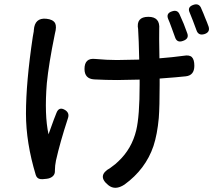

<svg xmlns="http://www.w3.org/2000/svg" viewBox="-20 -826 1015 902"><path d="M489 44Q433 -1 498 -37Q526 -57 536 -68Q599 -127 620 -214Q636 -281 636 -428V-452Q566 -450 531 -450Q478 -450 422 -453Q377 -456 377 -502Q377 -555 428 -549Q483 -544 529 -544Q564 -544 634 -546Q632 -643 629 -686Q629 -687 629 -688Q618 -747 677 -747Q733 -747 728 -689Q728 -688 728 -687Q727 -665 729 -552Q792 -557 843 -564Q870 -569 881.5 -557.5Q893 -546 893 -517Q893 -472 853 -467.5Q813 -463 730 -457V-428Q730 -326 726 -272Q719 -195 701 -140Q664 -31 565 41Q521 70 489 44ZM168 15Q153 12 148 -4Q102 -156 102 -292Q102 -439 134 -653Q136 -664 137 -670Q138 -673 138.5 -678Q139 -683 139 -685Q143 -743 197 -738Q229 -735 239 -717Q247 -701 238 -668Q238 -667 237.5 -665.5Q237 -664 237 -663Q209 -526 200 -435Q188 -286 208 -195Q211 -203 218 -223Q235 -271 245 -295Q257 -327 286 -309Q308 -295 299 -270Q262 -157 243 -72Q238 -47 238 -27Q238 -26 238 -25Q239 -8 228 2Q217 12 199 14Q177 17 168 15ZM802 -652Q801 -656 798 -663Q790 -685 786 -696Q776 -724 770 -737Q759 -764 789 -773Q813 -781 823 -760Q845 -713 860 -669Q869 -644 840 -634Q811 -623 802 -652ZM903 -684Q886 -731 871 -767Q859 -793 888 -803Q913 -812 924 -790Q925 -788 926 -785Q938 -758 943 -744Q953 -721 960 -701Q968 -675 941 -666Q912 -657 903 -684Z"/></svg>

Font: GenSenRounded JP M
Style: Regular
Weight: 500
Version: Version 1.501;PS 1;hotconv 16.6.51;makeotf.lib2.5.65220